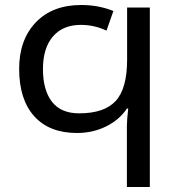

<svg xmlns="http://www.w3.org/2000/svg" viewBox="-20 -744 714 764"><path d="M403.8 -622.1Q355.5 -645 301.8 -645Q230 -645 190.4 -598.6Q150.9 -552.2 150.9 -469.2Q150.9 -385.7 186.5 -339.4Q222.2 -293 294.9 -293Q395 -293 440.4 -342.3Q485.8 -391.6 485.8 -506.8V-713.9H576.2V0H484.9V-242.2Q484.9 -265.1 490.2 -312H484.9Q455.1 -267.1 402.3 -241Q349.6 -214.8 286.1 -214.8Q176.3 -214.8 116.2 -281.5Q56.2 -348.1 56.2 -470.2Q56.2 -585.4 122.3 -654.8Q188.5 -724.1 303.2 -724.1Q372.6 -724.1 431.2 -700.2Z"/></svg>

Font: NotoSans
Style: Regular
Weight: 400
Designer: Monotype Design team
Foundry: Monotype Imaging Inc.
Version: Version 1.04; ttfautohint (v1.4.1)